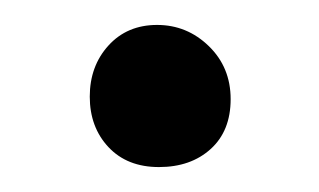

<svg xmlns="http://www.w3.org/2000/svg" viewBox="-20 -134 256 154"><path d="M165 -54.5Q165 -29 149 -14.5Q133 0 107.5 0Q82 0 67 -16Q52 -32 52 -56.5Q52 -81 67 -97.5Q82 -114 106 -114Q130 -114 147.5 -97Q165 -80 165 -54.5Z"/></svg>

Font: Esteban
Style: Regular
Weight: 400
Designer: Angelica Diaz Rivera
Foundry: Angelica Diaz Rivera
Version: Version 1.002